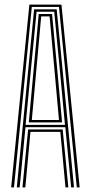

<svg xmlns="http://www.w3.org/2000/svg" viewBox="-20 -820 397 840"><path d="M28.8 0 108.5 -800H248.8L328.5 0H316L238 -789.8H119.2L41.2 0ZM53.5 0 129.2 -779.2H228L303.8 0H291.2L265.8 -263.5H91.5L66 0ZM92 -273.8H264.2L243 -500.8L217.2 -768.8H140L113.8 -500.8ZM106 -284.5 125.8 -500.8 149.5 -758.8H207.8L231.8 -500.8L251.5 -284.5ZM119.2 -295H238L219.5 -500.8L197 -748.2H160.2L137.8 -500.8ZM78.2 0 103 -253.5H254.2L279 0H266.5L244 -243.2H113.2L90.8 0Z"/></svg>

Font: Big Shoulders Inline Text Light
Style: Regular
Weight: 300
Designer: Patric King
Foundry: XO Type Co
Version: Version 1.000